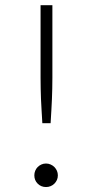

<svg xmlns="http://www.w3.org/2000/svg" viewBox="-20 -728 362 755"><path d="M186 -707.5V-421.5Q186 -399 185.5 -379Q185 -359 184.2 -338.2Q183.5 -317.5 182 -294.5Q180.5 -271.5 179 -243.5H146.5Q145 -271.5 143.5 -294.5Q142 -317.5 141.2 -338.2Q140.5 -359 140 -379Q139.5 -399 139.5 -421.5V-707.5ZM115 -38.5Q115 -48 118.5 -56.5Q122 -65 128.2 -71.2Q134.5 -77.5 142.8 -81.2Q151 -85 161 -85Q170.5 -85 179 -81.2Q187.5 -77.5 193.8 -71.2Q200 -65 203.8 -56.5Q207.5 -48 207.5 -38.5Q207.5 -28.5 203.8 -20.2Q200 -12 193.8 -5.8Q187.5 0.5 179 4Q170.5 7.5 161 7.5Q141.5 7.5 128.2 -5.8Q115 -19 115 -38.5Z"/></svg>

Font: Lato TR Light
Style: Regular
Weight: 300
Designer: Lukasz Dziedzic
Foundry: Lukasz Dziedzic
Version: Version 1.104 2013